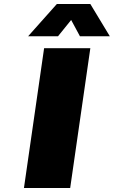

<svg xmlns="http://www.w3.org/2000/svg" viewBox="-20 -943 571 963"><path d="M100.1 0 201.2 -701.2H433.1L332 0ZM121.1 -761.2 265.1 -922.9H433.1L530.8 -761.2H380.9L336.9 -842.8L271 -761.2Z"/></svg>

Font: Trueno Black
Style: Italic
Weight: 900
Designer: Julieta Ulanovsky
Foundry: Julieta Ulanovsky
Version: Version 3.001b | FøM Fix